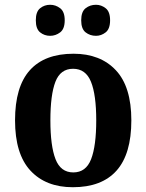

<svg xmlns="http://www.w3.org/2000/svg" viewBox="-20 -774 613 804"><path d="M285 10Q172 10 107.5 -59.5Q43 -129 43 -270Q43 -411 105 -480Q167 -549 288 -549Q400 -549 465 -480Q530 -411 530 -270Q530 -129 468 -59.5Q406 10 285 10ZM287 -52Q340 -52 361.5 -107.5Q383 -163 383 -270Q383 -377 361 -431.5Q339 -486 286 -486Q233 -486 212 -431.5Q191 -377 191 -270Q191 -163 212.5 -107.5Q234 -52 287 -52ZM382 -624Q357 -624 338.5 -638.5Q320 -653 320 -689Q320 -725 338.5 -739.5Q357 -754 382 -754Q404 -754 422.5 -739.5Q441 -725 441 -689Q441 -653 422.5 -638.5Q404 -624 382 -624ZM190 -624Q166 -624 148 -638.5Q130 -653 130 -689Q130 -725 148 -739.5Q166 -754 190 -754Q213 -754 232 -739.5Q251 -725 251 -689Q251 -653 232 -638.5Q213 -624 190 -624Z"/></svg>

Font: Noto Serif Khmer SemiCondensed
Style: Bold
Weight: 700
Width: 4
Designer: Danh Hong and the Monotype Design Team
Foundry: Monotype Imaging Inc.
Version: Version 2.004; ttfautohint (v1.8.4.7-5d5b)